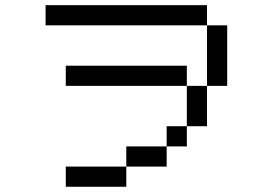

<svg xmlns="http://www.w3.org/2000/svg" viewBox="-20 -712 1040 732"><path d="M230.8 -461.5H692.3V-384.6H230.8ZM461.5 -76.9V0H230.8V-76.9ZM615.4 -153.8V-76.9H461.5V-153.8ZM692.3 -230.8V-153.8H615.4V-230.8ZM769.2 -384.6V-230.8H692.3V-384.6ZM769.2 -615.4H846.2V-384.6H769.2ZM153.8 -692.3H769.2V-615.4H153.8Z"/></svg>

Font: Mintsoda - Lime Green 13x16
Style: Regular
Weight: 400
Designer: Mintsoda-15
Version: Version 1.0